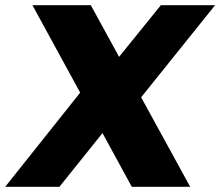

<svg xmlns="http://www.w3.org/2000/svg" viewBox="-52 -720 849 740"><path d="M73 -700H298L407 -501L568 -700H777L492 -345L681 0H456L343 -207L177 0H-32L257 -363Z"/></svg>

Font: Pathway Extreme 8pt Thin 12pt ExtraBold
Style: Italic
Weight: 800
Italic angle: -8°
Version: Version 1.001;gftools[0.9.26]